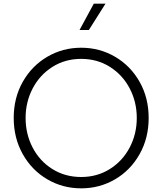

<svg xmlns="http://www.w3.org/2000/svg" viewBox="-20 -1018 889 1050"><path d="M55 -373Q55 -483 104.5 -570.5Q154 -658 238.5 -707.5Q323 -757 424 -757Q525 -757 609.5 -707.5Q694 -658 743.5 -570.5Q793 -483 793 -373Q793 -263 743.5 -175Q694 -87 609.5 -37.5Q525 12 424 12Q323 12 238.5 -37.5Q154 -87 104.5 -175Q55 -263 55 -373ZM424 -50Q511 -50 580.5 -93.5Q650 -137 689 -211Q728 -285 728 -373Q728 -460 689.5 -534Q651 -608 581.5 -652Q512 -696 424 -696Q336 -696 266.5 -652Q197 -608 158.5 -534Q120 -460 120 -373Q120 -285 158.5 -211Q197 -137 266.5 -93.5Q336 -50 424 -50ZM493 -998H557L466 -854H415Z"/></svg>

Font: BLUETTI 2.0 Extralight
Style: Roman
Weight: 200
Designer: Stijn de Vries
Foundry: tokotype
Version: Version 2.005;October 31, 2023;FontCreator 14.0.0.2814 64-bi